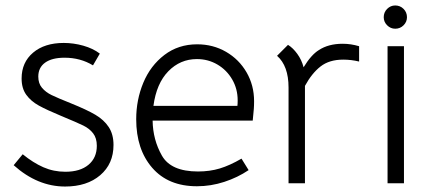

<svg xmlns="http://www.w3.org/2000/svg" viewBox="-20 -670 1577 702"><path d="M30 -66 63 -106Q101 -75 138.5 -58.5Q176 -42 219 -42Q273 -42 303.5 -67.5Q334 -93 334 -137Q334 -165 320.5 -182.5Q307 -200 284.5 -211Q262 -222 204 -246Q151 -268 122 -284Q93 -300 76 -323.5Q59 -347 59 -383Q59 -442 101 -477.5Q143 -513 213 -513Q249 -513 284.5 -503Q320 -493 345 -474L320 -431Q274 -459 216 -459Q170 -459 145 -441Q120 -423 120 -390Q120 -365 133.5 -349Q147 -333 168.5 -322.5Q190 -312 240 -292Q297 -269 328.5 -250.5Q360 -232 377.5 -205.5Q395 -179 395 -140Q395 -71 346.5 -29.5Q298 12 218 12Q117 12 30 -66Z M704 -43Q747 -43 783.5 -54Q820 -65 863 -90L889 -48Q849 -21 800 -5Q751 11 700 11Q595 11 536.5 -56.5Q478 -124 478 -234Q478 -305 504 -367.5Q530 -430 581 -469Q632 -508 701 -508Q759 -508 806.5 -480.5Q854 -453 881.5 -405.5Q909 -358 909 -300Q909 -284 908 -271.5Q907 -259 906 -250L904 -229H538Q539 -159 572 -101Q605 -43 704 -43ZM848 -283Q849 -290 849 -303Q849 -345 829 -379.5Q809 -414 775 -434Q741 -454 700 -454Q639 -454 595.5 -409.5Q552 -365 541 -283Z M1293 -501V-445Q1264 -452 1235 -452Q1184 -452 1152 -427Q1120 -402 1095 -356V0H1035V-350Q1035 -429 993 -466L1033 -506Q1051 -495 1067 -473Q1083 -451 1090 -424Q1118 -470 1146 -487Q1181 -510 1233 -510Q1263 -510 1293 -501Z M1397 -501H1457V0H1397ZM1383 -607Q1383 -625 1395.5 -637.5Q1408 -650 1425 -650Q1443 -650 1455.5 -637.5Q1468 -625 1468 -607Q1468 -590 1455.5 -577.5Q1443 -565 1425 -565Q1408 -565 1395.5 -577.5Q1383 -590 1383 -607Z"/></svg>

Font: Bellota Text
Style: Regular
Weight: 400
Designer: Kemie Guaida
Foundry: Kemie Guaida
Version: Version 4.001